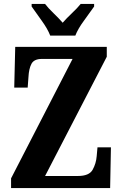

<svg xmlns="http://www.w3.org/2000/svg" viewBox="-20 -951 618 971"><path d="M36 0H537L541 -206H473L469 -161Q466 -124 448.5 -92.5Q431 -61 374 -61H208L520 -664V-714H57L52 -508H120L124 -562Q126 -603 139 -628Q152 -653 192 -653H347L36 -49ZM234 -771H361Q374 -805 405 -847Q436 -889 456 -918V-931H388Q372 -911 344 -884.5Q316 -858 297 -836Q278 -858 250.5 -884.5Q223 -911 208 -931H140V-918Q160 -889 190.5 -847Q221 -805 234 -771Z"/></svg>

Font: Noto Serif ExtraCondensed Extra
Style: Regular
Weight: 800
Width: 3
Designer: Monotype Design Team
Foundry: Monotype Imaging Inc.
Version: Version 1.002